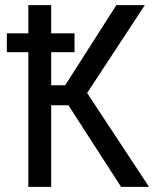

<svg xmlns="http://www.w3.org/2000/svg" viewBox="-20 -731 610 751"><path d="M180.2 -319.3V0H90.8V-526.9H6.8V-600.6H90.8V-710.9H180.2V-600.6H271.5V-526.9H180.2V-397.5H234.9L435.1 -710.9H546.4L320.8 -367.2L563 0H453.6L247.6 -319.3Z"/></svg>

Font: RobotoCondensed-Regular
Style: Regular
Weight: 400
Designer: Google
Version: Version 2.001201; 2014